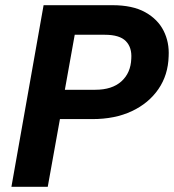

<svg xmlns="http://www.w3.org/2000/svg" viewBox="-20 -720 670 740"><path d="M24 0 148 -700H413Q491 -700 539.5 -673Q588 -646 610.5 -601.5Q633 -557 630 -503Q628 -431 590.5 -376.5Q553 -322 488 -291.5Q423 -261 336 -261H211L164 0ZM230 -374H347Q412 -374 448 -406.5Q484 -439 486 -494Q489 -537 465 -561.5Q441 -586 384 -586H268Z"/></svg>

Font: DM Sans ExtraBold
Style: Italic
Weight: 800
Italic angle: -10°
Designer: Colophon Foundry, Jonny Pinhorn
Foundry: Colophon Foundry
Version: Version 4.004;gftools[0.9.30]